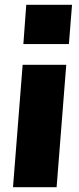

<svg xmlns="http://www.w3.org/2000/svg" viewBox="-20 -777 329 797"><path d="M74 -508H255L215 0H34ZM279 -757 266 -594H77L89 -757Z"/></svg>

Font: Muli Black
Style: Italic
Weight: 900
Italic angle: -4.541°
Designer: Vernon Adams
Foundry: Vernon Adams
Version: Version 2.001